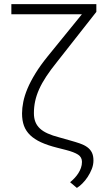

<svg xmlns="http://www.w3.org/2000/svg" viewBox="-20 -731 532 940"><path d="M451.7 -710.9V-672.9L258.3 -426.8Q228 -389.2 206.5 -356.7Q185.1 -324.2 171.6 -294.2Q158.2 -264.2 152.1 -235.6Q146 -207 146 -177.2Q146 -152.3 153.3 -134Q160.6 -115.7 175.5 -101.8Q190.4 -87.9 213.9 -77.4Q237.3 -66.9 269.5 -58.6L322.8 -43.5Q349.6 -36.1 370.8 -28.8Q392.1 -21.5 407 -10.7Q421.9 0 429.7 15.6Q437.5 31.2 437.5 54.7Q437.5 76.2 429.2 96.9Q420.9 117.7 408.9 135.7Q397 153.8 382.8 167.7Q368.7 181.6 356.4 189L323.2 161.1Q334 152.3 344.2 141.6Q354.5 130.9 362.8 118.2Q371.1 105.5 376.2 91.3Q381.3 77.1 381.3 61.5Q381.3 38.6 362.3 26.1Q343.3 13.7 303.7 3.4L259.8 -7.8Q213.4 -19.5 180.9 -34.4Q148.4 -49.3 127.7 -69.3Q106.9 -89.4 97.4 -115.2Q87.9 -141.1 87.9 -175.8Q87.9 -201.7 94 -232.2Q100.1 -262.7 114.7 -297.6Q129.4 -332.5 153.6 -371.8Q177.7 -411.1 213.4 -455.1L380.9 -661.1H35.6V-710.9Z"/></svg>

Font: Melbourne
Style: Light
Weight: 300
Designer: Google
Version: Version 2.000980; 2014